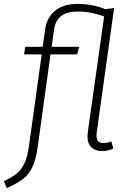

<svg xmlns="http://www.w3.org/2000/svg" viewBox="-68 -761 668 981"><path d="M501 -38 511 -2Q483 11 455 11Q419 11 399 -8Q379 -27 379 -65Q379 -71 381 -89L464 -677Q427 -690 396 -696Q365 -702 327 -702Q221 -702 208 -609L196 -522H337L326 -483H190L125 -13Q116 54 97.5 92.5Q79 131 49.5 153.5Q20 176 -33 200L-48 165Q-7 145 17 126Q41 107 56.5 74Q72 41 80 -15L145 -483H55L61 -522H150L163 -613Q172 -674 215 -707.5Q258 -741 328 -741Q405 -741 471 -714L515 -720L426 -83Q425 -77 425 -67Q425 -48 433.5 -39Q442 -30 462 -30Q477 -30 501 -38Z"/></svg>

Font: Fira Sans ExtraLight
Style: Italic
Weight: 275
Italic angle: -8°
Designer: Carrois Corporate & Edenspiekermann AG
Foundry: Carrois Corporate GbR & Edenspiekermann AG
Version: Version 4.203